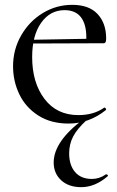

<svg xmlns="http://www.w3.org/2000/svg" viewBox="-20 -499 484 794"><path d="M34 -225Q34 -294 67.5 -352.5Q101 -411 157 -445Q213 -479 279 -479Q348 -479 383.5 -441Q419 -403 419 -340Q419 -329 416.5 -324.5Q414 -320 407 -320H336Q337 -328 337 -344Q337 -399 314.5 -428Q292 -457 247 -457Q187 -457 150 -404.5Q113 -352 113 -263Q113 -157 164 -90Q215 -23 304 -23Q368 -23 411 -54H412Q415 -54 417.5 -50.5Q420 -47 418 -44Q348 12 264 12Q190 12 138 -21.5Q86 -55 60 -109Q34 -163 34 -225ZM82 -334 364 -339V-320L83 -319ZM266 135Q266 184 290.5 212.5Q315 241 360 241Q391 241 418 222H420Q423 222 425.5 225Q428 228 425 230Q373 275 316 275Q264 275 233 246.5Q202 218 202 173Q202 86 325 -6L337 -1Q299 34 282.5 65.5Q266 97 266 135Z"/></svg>

Font: Cormorant Unicase Medium
Style: Regular
Weight: 500
Designer: Christian Thalmann (Catharsis Fonts)
Foundry: Catharsis Fonts
Version: Version 4.000